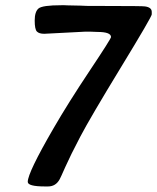

<svg xmlns="http://www.w3.org/2000/svg" viewBox="-20 -687 586 716"><path d="M545.9 -642.6V-633.3Q545.9 -624.5 431.2 -436.3Q316.4 -248 279.3 -177.2Q242.2 -106.4 223.6 -64.5Q205.1 -22.5 202.6 -18.6Q188 8.3 159.2 8.3H147.5Q83.5 8.3 83.5 -8.8Q83.5 -43 180.2 -209.5Q234.4 -303.2 314.2 -422.9Q394 -542.5 394 -548.8Q394 -567.9 343.3 -567.9L320.3 -568.8H295.4L145 -561Q126 -561 117.7 -569.3Q109.4 -577.6 109.4 -610.4Q109.4 -643.1 123.5 -655.3Q137.7 -667.5 209 -667.5H220.7L232.4 -667L280.3 -666L303.7 -665L412.1 -664.6Q509.3 -664.6 520.5 -663.1Q545.9 -659.7 545.9 -642.6Z"/></svg>

Font: Averia Sans Libre
Style: Bold Italic
Weight: 700
Italic angle: -6.90001°
Version: Version 1.002